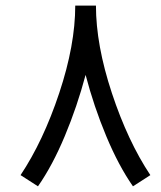

<svg xmlns="http://www.w3.org/2000/svg" viewBox="-20 -654 570 679"><path d="M114.3 4.9 52.7 -34.7Q132.8 -154.8 189.5 -325Q246.1 -495.1 246.1 -634.3H319.3Q319.3 -495.1 375.7 -324.7Q432.1 -154.3 511.7 -34.7L450.2 4.9Q399.4 -67.9 355.7 -172.6Q312 -277.3 282.7 -389.2Q252.9 -277.3 209.2 -172.9Q165.5 -68.4 114.3 4.9Z"/></svg>

Font: AzarMehrMonospaced
Style: SerifBold
Weight: 1
Designer: Amin Abedi
Version: Version 1.00